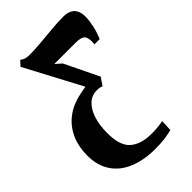

<svg xmlns="http://www.w3.org/2000/svg" viewBox="-276 -640 968 968"><g transform="rotate(-45 208.5 -156.0)"><path d="M231 244Q151.5 244 91.2 219.5Q31 195 -2.2 146Q-35.5 97 -35.5 25.5Q-35.5 -38 -13 -88.5Q9.5 -139 53.5 -172.8Q97.5 -206.5 160.5 -219Q176 -222.5 185.8 -224.2Q195.5 -226 203.5 -227L43 -529.5L67.5 -556Q75.5 -547.5 87.8 -543.5Q100 -539.5 118.5 -539.5Q153 -539.5 198.2 -543.5Q243.5 -547.5 289.8 -551.8Q336 -556 373.5 -556Q422 -556 441.2 -527.2Q460.5 -498.5 450.5 -439.5Q447 -412.5 439.5 -388.5Q432 -364.5 424 -346H387Q391 -384 380.2 -401.5Q369.5 -419 326 -419Q301 -419 275 -419Q249 -419 223.5 -419Q198 -419 173.5 -419L205.5 -391L294 -208.5L266 -167.5Q258.5 -171 251 -172.5Q243.5 -174 231.5 -174Q195.5 -174 169.5 -149.8Q143.5 -125.5 129.8 -82.8Q116 -40 116 17Q116 105.5 155.5 140.5Q195 175.5 267 176.5Q291 177 313 175Q335 173 354.5 169L352 230Q325.5 237 297 240.5Q268.5 244 231 244Z"/></g></svg>

Font: Merriweather 48pt Black
Style: Italic
Weight: 900
Italic angle: -7.8°
Version: Version 2.101